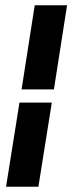

<svg xmlns="http://www.w3.org/2000/svg" viewBox="-20 -640 275 730"><path d="M3 70H126L177 -250H54ZM62 -300H185L235 -620H112Z"/></svg>

Font: Charger Pro
Style: UltraExtObl
Weight: 900
Designer: Jasper
Foundry: Cannot Into Space Fonts
Version: Version 1.09